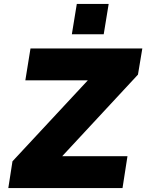

<svg xmlns="http://www.w3.org/2000/svg" viewBox="-20 -950 739 970"><path d="M22 0 43 -135 484 -609 500 -544H108L134 -705H699L677 -573L234 -96L217 -161H624L599 0ZM343 -777 368 -930H529L504 -777Z"/></svg>

Font: Nunito Sans 6pt Black
Style: Italic
Weight: 900
Italic angle: -9°
Version: Version 3.101;gftools[0.9.27]